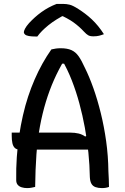

<svg xmlns="http://www.w3.org/2000/svg" viewBox="-20 -957 640 983"><path d="M40 -278H340Q363 -278 382 -273.5Q401 -269 416 -258L443 -271V-191H81Q65 -191 56 -199.5Q47 -208 43.5 -224Q40 -240 40 -262ZM160 0Q151 2 141 4Q131 6 119 6Q104 6 91 2Q78 -2 70.5 -11Q63 -20 63 -35Q62 -95 66 -152.5Q70 -210 78 -263Q86 -316 97.5 -366.5Q109 -417 124 -462.5Q139 -508 157.5 -550.5Q176 -593 197.5 -631.5Q219 -670 243 -704Q255 -707 266.5 -708.5Q278 -710 291 -710Q324 -710 345.5 -700.5Q367 -691 382.5 -669Q398 -647 415 -609Q437 -565 458 -506Q479 -447 496 -378Q513 -309 523.5 -234Q534 -159 535 -80Q536 -60 537 -40Q538 -20 538 0Q530 3 521 4.5Q512 6 502 6Q483 6 469 1Q455 -4 448 -16.5Q441 -29 440 -50Q439 -112 432.5 -176Q426 -240 414.5 -303Q403 -366 386.5 -427Q370 -488 348 -544.5Q326 -601 297 -651L325 -631H281L310 -651Q280 -601 256.5 -548Q233 -495 215 -436Q197 -377 184.5 -310Q172 -243 166.5 -166Q161 -89 160 0ZM270 -937Q275 -937 280.5 -937Q286 -937 291.5 -937Q297 -937 302 -937Q320 -937 336.5 -933Q353 -929 381 -911Q397 -901 415 -887.5Q433 -874 450 -858Q467 -842 482.5 -823Q498 -804 512 -782Q499 -777 487 -774Q475 -771 458 -771Q441 -771 431.5 -776.5Q422 -782 410 -795Q386 -821 357 -842Q328 -863 276 -886L333 -874Q317 -874 300.5 -874Q284 -874 267 -874L323 -887Q265 -858 228 -828Q191 -798 171 -770H165Q142 -770 128 -772.5Q114 -775 108 -780.5Q102 -786 102 -792Q102 -798 108 -810Q114 -822 129 -839Q143 -854 158.5 -868Q174 -882 192 -895Q210 -908 229.5 -918.5Q249 -929 270 -937Z"/></svg>

Font: Recursive Monospace Casual
Style: Regular
Weight: 400
Version: Version 1.047